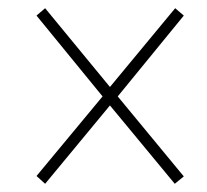

<svg xmlns="http://www.w3.org/2000/svg" viewBox="-20 -596 505 468"><path d="M90 -148 248 -339 406 -148 428 -166 267 -361 428 -558 407 -576 248 -384 90 -576 69 -558 230 -361 69 -167Z"/></svg>

Font: Noto Serif Condensed Thin
Style: Italic
Weight: 100
Width: 3
Italic angle: -12°
Designer: Monotype Design Team
Foundry: Monotype Imaging Inc.
Version: Version 2.013